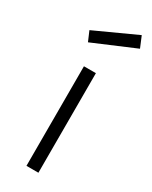

<svg xmlns="http://www.w3.org/2000/svg" viewBox="-195 -789 663 835"><g transform="rotate(30 137.0 -371.5)"><path d="M43 -648 251 -743 274 -688 64 -599ZM101 0V-500H161V0Z"/></g></svg>

Font: TitilliumText22L Lt
Style: Thin
Weight: 300
Designer: Campivisivi
Foundry: Campivisivi
Version: 1.000